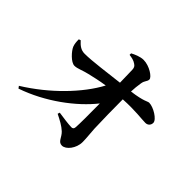

<svg xmlns="http://www.w3.org/2000/svg" viewBox="-177 -1055 1355 1355"><g transform="rotate(45 500.0 -378.0)"><path d="M77 -28C275 -96 454 -230 557 -360C558 -251 558 -152 555 -120C554 -105 546 -98 532 -99C499 -100 451 -107 403 -114L398 -98C442 -76 478 -57 506 -31C538 -1 539 40 578 40C617 40 664 -18 664 -81C664 -123 658 -164 656 -207C653 -281 651 -413 651 -495C772 -502 840 -490 881 -490C905 -490 921 -507 921 -530C921 -563 843 -610 800 -610C784 -610 769 -590 653 -575C654 -603 657 -636 662 -665C667 -699 685 -705 685 -727C685 -750 618 -796 558 -796C525 -796 485 -778 463 -766V-751C485 -748 510 -744 529 -730C545 -720 550 -710 551 -690L554 -564C447 -552 309 -532 233 -532C197 -532 173 -550 146 -580L132 -575C132 -548 134 -530 141 -511C153 -481 207 -420 243 -421C271 -421 305 -439 353 -450C392 -459 441 -471 497 -479C417 -329 257 -163 65 -44Z"/></g></svg>

Font: Noto Serif KR
Style: Bold
Weight: 700
Designer: Ryoko NISHIZUKA 西塚涼子 (kana & ideographs); Frank Grießhammer (Latin, Greek & Cyrillic); Wenlong ZHANG 张文龙 (bopomofo); San
Foundry: Adobe
Version: Version 2.001;hotconv 1.1.0;makeotfexe 2.6.0